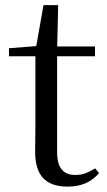

<svg xmlns="http://www.w3.org/2000/svg" viewBox="-20 -692 407 727"><path d="M154.9 -478.9V-516H339.7V-478.9ZM235.8 14.6Q173.2 14.6 143.1 -18Q113 -50.7 113 -117.7Q113 -142.1 113.5 -161.1Q114 -180.1 114 -207.1V-478.9H14V-509.4L134.6 -518.8L115 -504.4L144.7 -672.5H200.3L196.2 -500.6V-489V-117.5Q196.2 -71.2 213.7 -50.3Q231.2 -29.5 264.3 -29.5Q286.5 -29.5 303.5 -35.9Q320.4 -42.3 340.4 -54.4L354.9 -36.8Q334.4 -11.8 305 1.4Q275.6 14.6 235.8 14.6Z"/></svg>

Font: Noto Serif HK ExtraLight
Style: Regular
Weight: 200
Designer: Ryoko NISHIZUKA 西塚涼子 (kana & ideographs); Frank Grießhammer (Latin, Greek & Cyrillic); Wenlong ZHANG 张文龙 (bopomofo); San
Foundry: Adobe
Version: Version 2.002-H1;hotconv 1.1.0;makeotfexe 2.6.0